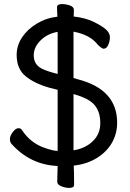

<svg xmlns="http://www.w3.org/2000/svg" viewBox="-20 -796 640 945"><path d="M341.8 -56.2Q398.9 -64.9 436.3 -100.6Q473.6 -136.2 473.6 -189.9Q473.6 -245.1 445.8 -278.6Q418 -312 341.8 -333ZM263.7 -432.1V-639.2Q211.9 -629.9 179 -596.4Q146 -563 146 -523.9Q146 -477.1 188 -457Q215.8 -443.8 263.7 -432.1ZM320.8 128.9Q301.8 128.9 281.7 120.8Q261.7 112.8 261.7 98.1L263.7 21Q128.9 15.1 36.6 -87.9Q28.8 -96.2 28.8 -112.1Q28.8 -127.9 43.2 -146.5Q57.6 -165 70.8 -165Q83 -165 88.9 -154.8Q129.9 -92.8 197.8 -68.8Q242.7 -53.2 263.7 -53.2V-354L224.6 -363.8Q149.9 -384.8 106 -420.9Q62 -457 62 -525.9Q62 -571.8 88.4 -611.8Q114.7 -651.9 161.4 -679.9Q208 -708 262.7 -713.9Q260.7 -738.8 260.7 -761.2Q260.7 -775.9 285.6 -775.9Q304.7 -775.9 324.2 -769Q343.8 -762.2 343.8 -747.1L342.8 -714.8Q400.9 -708 440.9 -688.5Q481 -668.9 501 -651.4Q521 -633.8 521 -612.8Q521 -594.2 512.9 -575.2Q504.9 -556.2 489.7 -556.2Q481.9 -556.2 460.9 -576.2Q423.8 -625 341.8 -640.1V-412.1L362.8 -405.8Q556.6 -356 556.6 -191.9Q556.6 -138.2 530.8 -93Q504.9 -47.9 455.8 -17.8Q406.7 12.2 342.8 19Q344.7 41 344.7 113.8Q344.7 128.9 320.8 128.9Z"/></svg>

Font: LXGW WenKai GB Screen
Style: Regular
Weight: 400
Designer: LXGW / Fontworks Inc.
Foundry: LXGW / Fontworks Inc.
Version: Version 1.321;February 19, 2024;FontCreator 14.0.0.2901 64-b